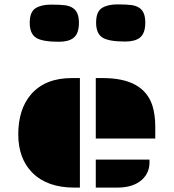

<svg xmlns="http://www.w3.org/2000/svg" viewBox="-20 -853 789 873"><path d="M415.5 -498H447.8Q632.3 -498 672.9 -373Q686 -331.5 686 -276.9V-223.1H415.5ZM63 -243.2Q63 -296.9 77.1 -343Q91.3 -389.2 121.1 -423.8Q185.5 -498 305.7 -498H343.3V0H317.9Q194.8 0 127.4 -67.4Q63 -131.8 63 -243.2ZM415.5 -127.4H659.7V-113.8Q659.7 -68.4 627 -37.1Q586.9 0 513.2 0H415.5ZM613.3 -817.4Q640.6 -799.8 640.6 -750.5Q640.6 -700.2 615.2 -681.2Q592.8 -664.1 549.3 -664.1Q473.6 -664.1 445.3 -682.6Q417 -701.2 417 -750.2Q417 -799.3 442.9 -816.2Q468.8 -833 513.4 -833Q558.1 -833 578.9 -829.8Q599.6 -826.7 613.3 -817.4ZM311.5 -816.4Q338.9 -798.8 338.9 -749.5Q338.9 -699.2 313.5 -680.2Q291 -663.1 247.6 -663.1Q171.9 -663.1 143.6 -681.6Q115.2 -700.2 115.2 -749.3Q115.2 -798.3 141.1 -815.2Q167 -832 211.7 -832Q256.3 -832 277.1 -828.9Q297.9 -825.7 311.5 -816.4Z"/></svg>

Font: Plaster
Style: Regular
Weight: 400
Designer: Eben Sorkin
Foundry: Eben Sorkin
Version: Version 1.007